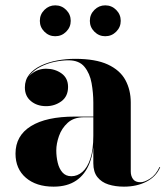

<svg xmlns="http://www.w3.org/2000/svg" viewBox="-20 -688 620 718"><path d="M443.5 10Q411.5 10 385.5 1.8Q359.5 -6.5 344.2 -25.8Q329 -45 329 -77.5V-304.5Q329 -340.5 322.5 -377Q316 -413.5 296 -438Q276 -462.5 236 -462.5Q212 -462.5 184.2 -456.8Q156.5 -451 131.8 -438.5Q107 -426 91.5 -407Q76 -388 76 -361H74Q74 -392.5 97.8 -411.8Q121.5 -431 152.5 -431Q185.5 -431 210 -413.5Q234.5 -396 234.5 -363Q234.5 -327.5 209.5 -309.2Q184.5 -291 152.5 -291Q118.5 -291 95.8 -309.8Q73 -328.5 73 -361Q73 -389 89.2 -409.2Q105.5 -429.5 132.8 -442.5Q160 -455.5 193.5 -461.8Q227 -468 261 -468Q337.5 -468 383.2 -446.8Q429 -425.5 449 -388.5Q469 -351.5 469 -304.5V-46.5Q469 -30 477.5 -18.2Q486 -6.5 505.5 -6.5Q520 -6.5 541.5 -20.2Q563 -34 576.5 -63.5L579 -62.5Q564 -27.5 527.8 -8.8Q491.5 10 443.5 10ZM180.5 10Q115.5 10 76.8 -23.2Q38 -56.5 38 -113.5Q38 -180.5 95.5 -216.2Q153 -252 259.5 -252H375.5V-249.5H294Q256 -249.5 233.2 -228.8Q210.5 -208 200.5 -179.2Q190.5 -150.5 190.5 -125.5Q190.5 -102 195.8 -79.8Q201 -57.5 213.5 -43.2Q226 -29 247 -29Q269.5 -29 288.2 -45.2Q307 -61.5 318 -95Q329 -128.5 329 -180.5H331.5Q331.5 -121 315 -78.2Q298.5 -35.5 265 -12.8Q231.5 10 180.5 10ZM373.5 -552.5Q350 -552.5 333 -569.5Q316 -586.5 316 -610Q316 -634 333 -651Q350 -668 373.5 -668Q397.5 -668 414.5 -651Q431.5 -634 431.5 -610Q431.5 -586.5 414.5 -569.5Q397.5 -552.5 373.5 -552.5ZM186.5 -552.5Q163 -552.5 146 -569.5Q129 -586.5 129 -610Q129 -634 146 -651Q163 -668 186.5 -668Q210.5 -668 227.5 -651Q244.5 -634 244.5 -610Q244.5 -586.5 227.5 -569.5Q210.5 -552.5 186.5 -552.5Z"/></svg>

Font: Bodoni Moda 72pt
Style: Bold
Weight: 700
Designer: Owen Earl
Foundry: indestructible type
Version: Version 2.004